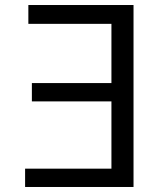

<svg xmlns="http://www.w3.org/2000/svg" viewBox="-20 -745 640 765"><path d="M80 0V-73H424V-341H107V-414H424V-650H93V-725H512V0Z"/></svg>

Font: JuliaMono
Style: Regular
Weight: 400
Monospace: yes
Designer: cormullion
Foundry: corm
Version: Version 0.055; ttfautohint (v1.8.4)